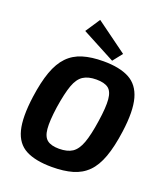

<svg xmlns="http://www.w3.org/2000/svg" viewBox="-167 -1049 1017 1176"><g transform="rotate(20 341.5 -461.0)"><path d="M388 -704Q493 -704 556 -670.5Q619 -637 641 -557.5Q663 -478 644 -340Q630 -237 605 -168Q580 -99 540.5 -59.5Q501 -20 444 -3.5Q387 13 310 13Q203 13 140 -20Q77 -53 56.5 -132.5Q36 -212 55 -351Q69 -452 93.5 -520Q118 -588 157 -628.5Q196 -669 253 -686.5Q310 -704 388 -704ZM385 -584Q332 -584 299.5 -563Q267 -542 248 -489.5Q229 -437 214 -340Q201 -248 205.5 -197.5Q210 -147 236 -127Q262 -107 313 -107Q367 -107 399 -128Q431 -149 450.5 -202Q470 -255 484 -351Q498 -444 493.5 -494.5Q489 -545 463 -564.5Q437 -584 385 -584ZM281 -935 484 -787 435 -725 218 -840Z"/></g></svg>

Font: Exo 2
Style: Bold Italic
Weight: 700
Italic angle: -8°
Designer: Natanael Gama
Foundry: Natanael Gama
Version: Version 2.010